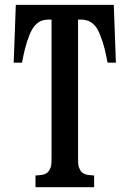

<svg xmlns="http://www.w3.org/2000/svg" viewBox="-20 -780 540 800"><path d="M45.9 -759.8H454.1L462.9 -519H428.2Q423.3 -546.4 416 -576.4Q408.7 -606.4 396 -637.2Q386.2 -661.6 373.8 -674.8Q361.3 -688 347.9 -693.1Q334.5 -698.2 321.8 -698.2H305.2V-124Q305.2 -107.9 305.9 -98.4Q306.6 -88.9 308.8 -82.8Q311 -76.7 314.9 -69.8Q321.8 -59.1 334.2 -54.4Q346.7 -49.8 372.1 -48.8V0H127.9V-48.8Q153.8 -49.8 166 -54.4Q178.2 -59.1 185.1 -69.8Q189 -76.7 191.2 -82.8Q193.4 -88.9 194.1 -98.4Q194.8 -107.9 194.8 -124V-698.2H178.2Q165.5 -698.2 152.1 -693.1Q138.7 -688 126.5 -674.8Q114.3 -661.6 104 -637.2Q91.3 -606.4 84 -576.4Q76.7 -546.4 71.8 -519H37.1Z"/></svg>

Font: BIZ UDMincho
Style: Bold
Weight: 700
Monospace: yes
Designer: TypeBank Co., Ltd.
Foundry: Morisawa Inc.
Version: Version 1.06